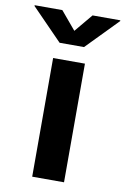

<svg xmlns="http://www.w3.org/2000/svg" viewBox="-149 -819 568 870"><g transform="rotate(10 135.0 -383.5)"><path d="M62.4 0V-545.9H208.8V0ZM65.8 -767.1 135.6 -684 204.9 -767.1H332.6V-763.5L191.6 -619.1H79.3L-61.5 -763.5V-767.1Z"/></g></svg>

Font: Inter Variable LoSnoCo
Style: Regular
Weight: 400
Designer: Rasmus Andersson
Foundry: rsms
Version: Version 4.000;git-a52131595; featfreeze: case,dlig,ss01,ss02